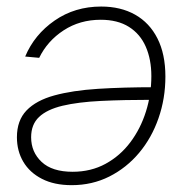

<svg xmlns="http://www.w3.org/2000/svg" viewBox="-20 -551 555 581"><path d="M286.1 -531.2Q345.2 -531.2 388.9 -506.6Q432.6 -481.9 456.5 -434.6Q480.5 -387.2 480.5 -319.3Q480.5 -252.9 459.7 -193.4Q439 -133.8 400.9 -88.4Q362.8 -43 310.8 -16.8Q258.8 9.3 196.8 9.3Q144 9.3 106.9 -9.8Q69.8 -28.8 50.5 -61.5Q31.2 -94.2 31.2 -135.7Q31.2 -186.5 60.3 -216.8Q89.4 -247.1 144.3 -262.2Q199.2 -277.3 276.4 -282.2Q353.5 -287.1 449.2 -287.1L445.3 -249Q355 -249 285.6 -245.6Q216.3 -242.2 169.2 -231Q122.1 -219.7 98.1 -197Q74.2 -174.3 74.2 -135.7Q74.2 -90.8 106 -61Q137.7 -31.2 199.7 -31.2Q255.4 -31.2 299.6 -55.4Q343.8 -79.6 374.5 -120.6Q405.3 -161.6 421.6 -213.4Q438 -265.1 438 -320.8Q438 -371.1 421.1 -409.7Q404.3 -448.2 370.1 -469.7Q335.9 -491.2 284.7 -491.2Q221.7 -491.2 172.6 -459.2Q123.5 -427.2 98.6 -376L56.2 -379.9Q84 -446.3 145.3 -488.8Q206.5 -531.2 286.1 -531.2Z"/></svg>

Font: Inter 28pt ExtraLight
Style: Italic
Weight: 250
Italic angle: -9.3988°
Designer: Rasmus Andersson
Foundry: rsms
Version: Version 4.001;git-66647c0bb